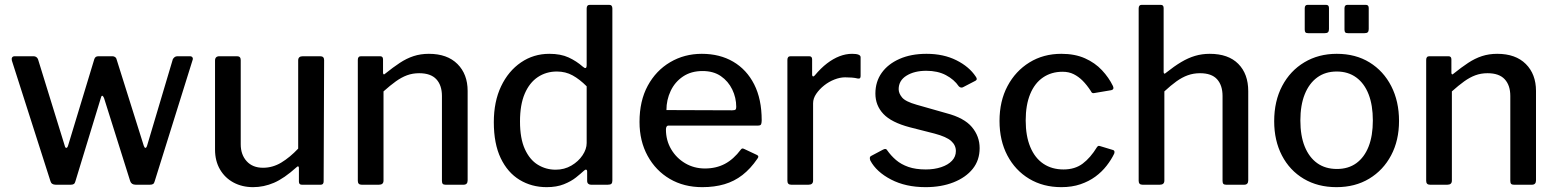

<svg xmlns="http://www.w3.org/2000/svg" viewBox="-20 -762 6421 792"><path d="M763 -530Q771 -530 774 -525Q777 -520 774 -513L618 -14Q616 -6 611.5 -3Q607 0 598 0H540Q522 0 517 -15L409 -358Q405 -367 401.5 -367Q398 -367 396 -358L291 -14Q289 -6 284.5 -3Q280 0 272 0H210Q192 0 188 -15L29 -512Q27 -520 30 -525Q33 -530 41 -530H119Q125 -530 130 -526.5Q135 -523 137 -517L247 -161Q249 -152 253.5 -152Q258 -152 261 -162L369 -518Q371 -524 375 -527Q379 -530 386 -530H444Q450 -530 455 -526.5Q460 -523 461 -517L573 -161Q576 -152 580 -152Q584 -152 587 -162L693 -518Q696 -523 700.5 -526.5Q705 -530 712 -530H763Z M1065 -70Q1105 -70 1140.5 -91.5Q1176 -113 1210 -149V-513Q1210 -530 1229 -530H1301Q1317 -530 1317 -514L1315 -14Q1315 0 1303 0H1225Q1213 0 1213 -13V-69Q1213 -74 1210.5 -75.5Q1208 -77 1203 -72Q1152 -26 1110 -8Q1068 10 1024 10Q979 10 943.5 -9Q908 -28 887.5 -63Q867 -98 867 -145V-512Q867 -530 885 -530H958Q973 -530 973 -514V-167Q973 -124 997.5 -97Q1022 -70 1065 -70Z M1472 0Q1456 0 1456 -16V-515Q1456 -530 1469 -530H1548Q1560 -530 1560 -517V-462Q1560 -457 1562.5 -455.5Q1565 -454 1570 -459Q1601 -484 1629 -502.5Q1657 -521 1686 -530.5Q1715 -540 1749 -540Q1825 -540 1867 -498Q1909 -456 1909 -387V-18Q1909 0 1892 0H1818Q1810 0 1806.5 -3.5Q1803 -7 1803 -16V-366Q1803 -410 1780 -435Q1757 -460 1709 -460Q1682 -460 1659 -451.5Q1636 -443 1613 -426.5Q1590 -410 1562 -385V-17Q1562 0 1543 0H1472Z M2418 0Q2411 0 2406.5 -4Q2402 -8 2402 -16V-54Q2402 -61 2398 -62Q2394 -63 2389 -58Q2376 -46 2356 -30Q2336 -14 2306 -2Q2276 10 2235 10Q2173 10 2123.5 -20Q2074 -50 2045.5 -109.5Q2017 -169 2017 -258Q2017 -343 2047 -406Q2077 -469 2129 -504.5Q2181 -540 2246 -540Q2293 -540 2325.5 -525Q2358 -510 2384 -487Q2392 -480 2396 -481.5Q2400 -483 2400 -494V-727Q2400 -742 2413 -742H2493Q2506 -742 2506 -727V-17Q2506 -8 2502 -4Q2498 0 2487 0H2418ZM2400 -406Q2371 -435 2342 -451Q2313 -467 2277 -467Q2233 -467 2198.5 -444Q2164 -421 2144.5 -375.5Q2125 -330 2125 -261Q2125 -191 2145 -147Q2165 -103 2198.5 -82.5Q2232 -62 2272 -62Q2308 -62 2337 -79Q2366 -96 2383 -121.5Q2400 -147 2400 -172V-406Z M2727 -228Q2727 -183 2748.5 -146.5Q2770 -110 2806.5 -88.5Q2843 -67 2888 -67Q2934 -67 2970 -86Q3006 -105 3036 -145Q3039 -149 3042 -149.5Q3045 -150 3051 -147L3102 -123Q3113 -118 3104 -107Q3076 -66 3042.5 -40Q3009 -14 2968 -2Q2927 10 2877 10Q2801 10 2743 -24Q2685 -58 2651.5 -119Q2618 -180 2618 -259Q2618 -346 2652 -408.5Q2686 -471 2744.5 -505.5Q2803 -540 2875 -540Q2949 -540 3004.5 -507.5Q3060 -475 3091 -414Q3122 -353 3122 -266Q3122 -257 3120 -250.5Q3118 -244 3107 -244H2737Q2732 -244 2729.5 -239.5Q2727 -235 2727 -228ZM3000 -307Q3011 -307 3014 -310Q3017 -313 3017 -321Q3017 -359 3000.5 -393Q2984 -427 2953.5 -448Q2923 -469 2878 -469Q2831 -469 2797.5 -446.5Q2764 -424 2746.5 -387Q2729 -350 2729 -308Z M3244 0Q3236 0 3232 -4Q3228 -8 3228 -16V-515Q3228 -530 3241 -530H3318Q3330 -530 3330 -517V-454Q3330 -448 3333.5 -447Q3337 -446 3341 -451Q3366 -481 3391.5 -500.5Q3417 -520 3443 -530Q3469 -540 3495 -540Q3530 -540 3530 -526V-448Q3530 -436 3519 -438Q3507 -441 3493.5 -442Q3480 -443 3466 -443Q3445 -443 3422 -434Q3399 -425 3379.5 -409.5Q3360 -394 3347 -375Q3334 -356 3334 -336V-17Q3334 0 3315 0H3244Z M3935 -406Q3916 -434 3882 -452Q3848 -470 3801 -470Q3752 -470 3719.5 -450Q3687 -430 3687 -394Q3687 -377 3701 -360Q3715 -343 3761 -330L3884 -295Q3957 -276 3989 -238Q4021 -200 4021 -151Q4021 -101 3992.5 -65.5Q3964 -30 3913.5 -10Q3863 10 3798 10Q3716 10 3655.5 -21.5Q3595 -53 3570 -100Q3568 -106 3568 -110.5Q3568 -115 3572 -118L3621 -144Q3628 -148 3632.5 -147.5Q3637 -147 3639 -143Q3655 -120 3676 -102Q3697 -84 3727 -73.5Q3757 -63 3799 -63Q3834 -63 3862.5 -72.5Q3891 -82 3907 -99Q3923 -116 3923 -139Q3923 -163 3903.5 -180.5Q3884 -198 3835 -211L3733 -237Q3657 -257 3624 -292Q3591 -327 3591 -376Q3591 -425 3617 -461.5Q3643 -498 3690.5 -519Q3738 -540 3802 -540Q3872 -540 3925 -513.5Q3978 -487 4005 -446Q4008 -442 4009 -437.5Q4010 -433 4004 -429L3952 -402Q3948 -400 3943.5 -401Q3939 -402 3935 -406Z M4358 -540Q4414 -540 4455.5 -521.5Q4497 -503 4525.5 -472.5Q4554 -442 4571 -407Q4577 -393 4564 -390L4493 -378Q4484 -376 4480 -386Q4463 -412 4446 -429Q4429 -446 4409 -456Q4389 -466 4363 -466Q4317 -466 4282.5 -442.5Q4248 -419 4229.5 -374Q4211 -329 4211 -265Q4211 -201 4230 -155.5Q4249 -110 4284 -86.5Q4319 -63 4367 -63Q4414 -63 4446 -87Q4478 -111 4505 -155Q4508 -159 4510.5 -160Q4513 -161 4519 -159L4572 -143Q4580 -140 4576 -128Q4564 -103 4544.5 -78Q4525 -53 4498.5 -33.5Q4472 -14 4437 -2Q4402 10 4358 10Q4283 10 4225.5 -24.5Q4168 -59 4135.5 -120.5Q4103 -182 4103 -263Q4103 -345 4136 -407Q4169 -469 4226.5 -504.5Q4284 -540 4358 -540Z M4693 0Q4677 0 4677 -16V-727Q4677 -742 4689 -742H4768Q4780 -742 4780 -729V-465Q4780 -460 4782.5 -458.5Q4785 -457 4790 -462Q4824 -489 4852.5 -506Q4881 -523 4909.5 -531.5Q4938 -540 4970 -540Q5047 -540 5088 -498.5Q5129 -457 5129 -386V-18Q5129 0 5112 0H5038Q5030 0 5026.5 -3.5Q5023 -7 5023 -16V-366Q5023 -410 5000.5 -435Q4978 -460 4930 -460Q4903 -460 4879.5 -451.5Q4856 -443 4833 -426.5Q4810 -410 4783 -385V-17Q4783 0 4764 0H4693Z M5493 10Q5416 10 5358 -24.5Q5300 -59 5268 -120.5Q5236 -182 5236 -262Q5236 -345 5269 -407.5Q5302 -470 5360.5 -505Q5419 -540 5494 -540Q5572 -540 5629.5 -504.5Q5687 -469 5719 -406.5Q5751 -344 5751 -263Q5751 -183 5718.5 -121.5Q5686 -60 5628 -25Q5570 10 5493 10ZM5495 -65Q5542 -65 5575 -89Q5608 -113 5625.5 -157.5Q5643 -202 5643 -265Q5643 -328 5625.5 -373Q5608 -418 5574.5 -442.5Q5541 -467 5494 -467Q5447 -467 5413.5 -442.5Q5380 -418 5362 -373Q5344 -328 5344 -265Q5344 -202 5362 -157.5Q5380 -113 5413.5 -89Q5447 -65 5495 -65ZM5462 -729V-642Q5462 -633 5458 -629Q5454 -625 5443 -625H5378Q5368 -625 5365 -628.5Q5362 -632 5362 -640V-728Q5362 -742 5374 -742H5450Q5462 -742 5462 -729ZM5626 -729V-642Q5626 -633 5622 -629Q5618 -625 5607 -625H5542Q5532 -625 5529 -628.5Q5526 -632 5526 -640V-728Q5526 -742 5538 -742H5614Q5626 -742 5626 -729Z M5879 0Q5863 0 5863 -16V-515Q5863 -530 5876 -530H5955Q5967 -530 5967 -517V-462Q5967 -457 5969.5 -455.5Q5972 -454 5977 -459Q6008 -484 6036 -502.5Q6064 -521 6093 -530.5Q6122 -540 6156 -540Q6232 -540 6274 -498Q6316 -456 6316 -387V-18Q6316 0 6299 0H6225Q6217 0 6213.5 -3.5Q6210 -7 6210 -16V-366Q6210 -410 6187 -435Q6164 -460 6116 -460Q6089 -460 6066 -451.5Q6043 -443 6020 -426.5Q5997 -410 5969 -385V-17Q5969 0 5950 0H5879Z"/></svg>

Font: Libre Franklin Thin Medium
Style: Regular
Weight: 500
Version: Version 3.000